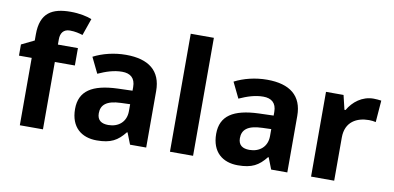

<svg xmlns="http://www.w3.org/2000/svg" viewBox="-73 -1080 2499 1218"><g transform="rotate(10 1177.0 -470.5)"><path d="M380 -527V-639H251V-673C251 -712 269 -740 311 -740C345 -740 371 -733 394 -726L432 -835C402 -847 353 -858 295 -858C177 -858 102 -818 102 -679V-639L20 -599V-527H102V-93H251V-527Z M689 -650C612 -650 538 -631 480 -601L529 -500C580 -523 630 -540 683 -540C736 -540 768 -514 768 -457V-433L673 -430C510 -424 429 -372 429 -256C429 -138 501 -83 598 -83C689 -83 732 -108 779 -167H783L812 -93H916V-457C916 -587 835 -650 689 -650ZM710 -344 768 -346V-301C768 -231 718 -192 654 -192C611 -192 582 -209 582 -255C582 -307 614 -341 710 -344Z M1218 -93V-853H1069V-93Z M1598 -650C1521 -650 1447 -631 1389 -601L1438 -500C1489 -523 1539 -540 1592 -540C1645 -540 1677 -514 1677 -457V-433L1582 -430C1419 -424 1338 -372 1338 -256C1338 -138 1410 -83 1507 -83C1598 -83 1641 -108 1688 -167H1692L1721 -93H1825V-457C1825 -587 1744 -650 1598 -650ZM1619 -344 1677 -346V-301C1677 -231 1627 -192 1563 -192C1520 -192 1491 -209 1491 -255C1491 -307 1523 -341 1619 -344Z M2283 -649C2210 -649 2152 -603 2120 -547H2113L2091 -639H1978V-93H2127V-371C2127 -474 2201 -510 2278 -510C2291 -510 2312 -508 2322 -505L2333 -645C2321 -647 2298 -649 2283 -649Z"/></g></svg>

Font: Noto Sans Telugu UI
Style: Bold
Weight: 700
Designer: Jelle Bosma - Monotype Design Team
Foundry: Monotype Imaging Inc.
Version: Version 2.005